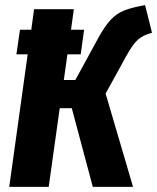

<svg xmlns="http://www.w3.org/2000/svg" viewBox="-20 -729 613 749"><path d="M474 -513 392 -364 499 0H342L260 -307H213L170 0H16L88 -517H44L58 -613H102L113 -693H268L257 -613H308L295 -517H243L229 -417H274L364 -582Q390 -629 413 -653Q436 -677 465.5 -688.5Q495 -700 546 -709L573 -601Q540 -593 519.5 -575.5Q499 -558 474 -513Z"/></svg>

Font: Fira Sans Extra Condensed
Style: Bold Italic
Weight: 700
Width: 3
Italic angle: -8°
Designer: Carrois Corporate & Edenspiekermann AG
Foundry: Carrois Corporate GbR & Edenspiekermann AG
Version: Version 4.203